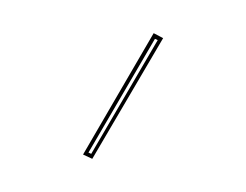

<svg xmlns="http://www.w3.org/2000/svg" viewBox="-41 -787 342 267"><g transform="rotate(-20 130.0 -653.5)"><path d="M60 -586 50 -596 200 -721 210 -710ZM58 -596 61 -593 202 -710 199 -713Z"/></g></svg>

Font: Kalnia Glaze Thin
Style: Regular
Weight: 100
Designer: Frida Medrano
Foundry: Frida Medrano
Version: Version 1.110